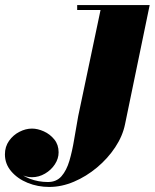

<svg xmlns="http://www.w3.org/2000/svg" viewBox="-252 -480 614 760"><path d="M-57 260Q-102.5 260 -142.5 243.8Q-182.5 227.5 -207.5 198.2Q-232.5 169 -232.5 131Q-232.5 100.5 -216.2 77.5Q-200 54.5 -175.2 41.8Q-150.5 29 -125.5 29Q-103 29 -78.5 40Q-54 51 -37 72Q-20 93 -20 123Q-20 148 -34.8 170.5Q-49.5 193 -73.8 207.2Q-98 221.5 -126 221.5Q-150.5 221.5 -174.8 207.8Q-199 194 -215.2 173.2Q-231.5 152.5 -231.5 131H-212.5Q-212.5 165.5 -190.5 190Q-168.5 214.5 -134.2 227.5Q-100 240.5 -62.5 240.5Q-28.5 240.5 -8.5 217.5Q11.5 194.5 22.8 156.2Q34 118 41.5 72Q49 26 57.5 -20L146 -440.5H53.5V-460H340.5L243 11.5Q233.5 58.5 204 103Q174.5 147.5 132 183Q89.5 218.5 40.8 239.2Q-8 260 -57 260Z"/></svg>

Font: Bodoni Moda 11pt Black
Style: Italic
Weight: 900
Italic angle: -13°
Designer: Owen Earl
Foundry: indestructible type
Version: Version 2.004